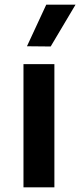

<svg xmlns="http://www.w3.org/2000/svg" viewBox="-20 -806 345 826"><path d="M305 -786H179L96 -607L198 -606ZM214 0V-530H81V0Z"/></svg>

Font: Be Vietnam Pro SemiBold
Style: Regular
Weight: 600
Designer: Lam Bao, Tony Le, Vietanh Nguyen
Foundry: Yellow Type Foundry
Version: Version 1.002